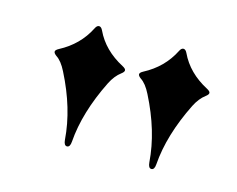

<svg xmlns="http://www.w3.org/2000/svg" viewBox="-52 -779 509 412"><g transform="rotate(15 202.5 -573.5)"><path d="M45.4 -439.9ZM240.2 -637.2Q282.2 -659.2 302.7 -699.7Q306.2 -707 311 -707Q315.9 -707 319.3 -699.7Q337.9 -660.2 381.8 -637.2Q389.2 -633.3 389.2 -629.6Q389.2 -626 383.3 -621.6Q370.1 -611.8 360.8 -593.3Q323.7 -518.6 318.8 -452.6Q317.9 -439.9 311 -439.9Q304.2 -439.9 303.2 -452.6Q298.3 -520.5 261.2 -593.3Q251 -613.8 238.8 -621.6Q232.9 -626 232.9 -629.6Q232.9 -633.3 240.2 -637.2ZM52.7 -637.2Q94.7 -659.2 115.2 -699.7Q118.7 -707 123.5 -707Q128.4 -707 131.8 -699.7Q150.4 -660.2 194.3 -637.2Q201.7 -633.3 201.7 -629.6Q201.7 -626 195.8 -621.6Q182.6 -611.8 173.3 -593.3Q136.2 -518.6 131.3 -452.6Q130.4 -439.9 123.5 -439.9Q116.7 -439.9 115.7 -452.6Q110.8 -520.5 73.7 -593.3Q63.5 -613.8 51.3 -621.6Q45.4 -626 45.4 -629.6Q45.4 -633.3 52.7 -637.2Z"/></g></svg>

Font: UnifrakturMaguntia17
Style: Book
Weight: 400
Designer: j. 'mach' wust, Gerrit Ansmann, Georg Duffner, based on a font by Peter Wiegel, original typeface by Carl Albert Fahrenw
Version: Version 2017-03-19